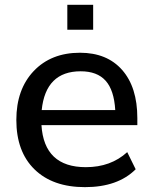

<svg xmlns="http://www.w3.org/2000/svg" viewBox="-20 -768 631 798"><path d="M333 9.8Q199.2 9.8 123.5 -64Q47.9 -137.7 47.9 -269.5Q47.9 -396.5 120.1 -472.7Q192.4 -548.8 312.5 -548.8Q424.8 -548.8 487.8 -477.1Q550.8 -405.3 550.8 -277.3V-248H152.3Q163.1 -73.2 336.9 -73.2Q440.4 -73.2 508.8 -135.7L543.9 -64.5Q469.7 9.8 333 9.8ZM153.3 -310.5H459Q454.1 -393.6 418.9 -432.6Q383.8 -471.7 315.4 -471.7Q169.9 -471.7 153.3 -310.5ZM259.8 -644.5V-748H367.2V-644.5Z"/></svg>

Font: Min Sans Medium
Style: Regular
Weight: 500
Designer: Jinseong-Kim, NotoSansCJK, Nunito
Foundry: Jinseong-Kim
Version: Version 1.400;Glyphs 3.1.2 (3151)